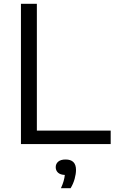

<svg xmlns="http://www.w3.org/2000/svg" viewBox="-20 -760 612 1013"><path d="M90.5 0V-740H174.5V-71H564V0ZM301.5 233Q311 212 315.8 195Q320.5 178 322 163Q298 162 286 150.8Q274 139.5 274 122Q274 104 287.2 92.8Q300.5 81.5 326 81.5Q381 81.5 381 136.5Q381 157.5 373.8 183.8Q366.5 210 352.5 233Z"/></svg>

Font: Encode Sans SmExp
Style: Regular
Weight: 400
Width: 6
Designer: Multiple Designers
Foundry: Impallari Type
Version: Version 3.002; ttfautohint (v1.8.3) -l 8 -r 50 -G 200 -x 14 